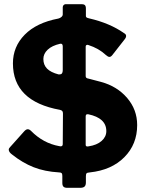

<svg xmlns="http://www.w3.org/2000/svg" viewBox="-20 -825 711 921"><path d="M411 2Q398 3 395 6.5Q392 10 392 21V50Q392 64 385.5 70Q379 76 364 76H303Q290 76 284.5 70.5Q279 65 279 53V19Q279 9 275.5 5.5Q272 2 263 2Q194 -2 141 -23Q88 -44 39 -83Q22 -95 22 -107Q22 -113 28 -119L96 -195Q105 -205 113 -205Q121 -205 129 -197Q187 -138 264 -124L271 -123Q281 -123 281 -134L282 -280Q282 -288 279 -292Q276 -296 268 -298Q42 -339 42 -521Q42 -601 98.5 -658.5Q155 -716 260 -736Q268 -738 274.5 -743.5Q281 -749 281 -756V-790Q281 -797 285.5 -801Q290 -805 295 -805H372Q382 -805 387 -800.5Q392 -796 392 -784V-748Q392 -744 395 -741.5Q398 -739 407 -737Q507 -714 575 -666Q585 -661 585 -652Q585 -646 580 -639L519 -561Q512 -552 505 -552Q498 -552 488 -561Q454 -593 404 -609L400 -610Q391 -610 391 -601V-460Q391 -455 394 -452Q397 -449 404 -448L465 -432Q542 -411 590 -355Q638 -299 638 -225Q638 -133 576.5 -71Q515 -9 411 2ZM281 -602Q281 -618 268 -615Q229 -606 208.5 -586.5Q188 -567 188 -542Q188 -514 205.5 -496Q223 -478 261 -468H266Q281 -468 281 -488ZM405 -123Q445 -129 467.5 -149Q490 -169 490 -196Q490 -259 403 -277H399Q391 -277 391 -266V-130Q391 -120 405 -123Z"/></svg>

Font: Libre Franklin ExtraBold
Style: Regular
Weight: 800
Designer: Pablo Impallari, Rodrigo Fuenzalida
Foundry: Impallari Type
Version: Version 1.002; ttfautohint (v1.5)